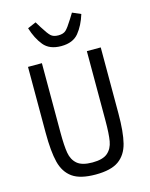

<svg xmlns="http://www.w3.org/2000/svg" viewBox="-137 -1024 874 1122"><g transform="rotate(-15 300.0 -463.0)"><path d="M164 -698V-279Q164 -198 171.5 -154.5Q179 -111 208 -86Q237 -61 300 -61Q363 -61 392 -86Q421 -111 428.5 -154.5Q436 -198 436 -279V-698H520V-299Q520 -186 503.5 -120.5Q487 -55 440 -21.5Q393 12 300 12Q207 12 160 -21.5Q113 -55 96.5 -120.5Q80 -186 80 -299V-698ZM139 -916 190 -938 211 -904 213 -901Q239 -859 254.5 -844.5Q270 -830 300 -830Q330 -830 345.5 -844.5Q361 -859 387 -901L389 -904L410 -938L461 -916Q441 -851 406 -808Q371 -765 300 -765Q229 -765 194 -808Q159 -851 139 -916Z"/></g></svg>

Font: iA Writer Duo V
Style: Regular
Weight: 400
Designer: Mike Abbink, Paul van der Laan, Pieter van Rosmalen, Oliver Reichenstein
Foundry: Information Architects Inc.
Version: Version 2.000